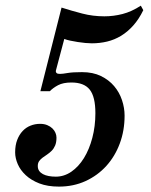

<svg xmlns="http://www.w3.org/2000/svg" viewBox="-20 -657 540 687"><path d="M425.8 -243.2Q425.8 -189.9 408.7 -143.8Q391.6 -97.7 360.4 -63.2Q329.1 -28.8 285.9 -9Q242.7 10.7 190.9 10.7Q150.4 10.7 120.8 -0.7Q91.3 -12.2 72 -30.3Q52.7 -48.3 43.5 -69.8Q34.2 -91.3 34.2 -111.8Q34.2 -137.2 41.5 -156.2Q48.8 -175.3 61 -188.2Q73.2 -201.2 89.4 -207.5Q105.5 -213.9 123.5 -213.9Q138.2 -213.9 149.2 -209.2Q160.2 -204.6 167.5 -197.5Q174.8 -190.4 178.5 -181.6Q182.1 -172.9 182.1 -164.6Q182.1 -147.5 177.2 -136.2Q172.4 -125 164.8 -117.4Q157.2 -109.9 148.7 -104.2Q140.1 -98.6 132.6 -93Q125 -87.4 120.1 -80.6Q115.2 -73.7 115.2 -63Q115.2 -52.7 120.1 -45.7Q125 -38.6 133.8 -33.9Q142.6 -29.3 154.3 -27.1Q166 -24.9 179.7 -24.9Q209.5 -24.9 235.4 -42.7Q261.2 -60.5 280.3 -91.3Q299.3 -122.1 310.3 -163.6Q321.3 -205.1 321.3 -252Q321.3 -311 301 -336.4Q280.8 -361.8 235.4 -361.8Q206.1 -361.8 187.7 -352.1Q169.4 -342.3 158.2 -330.6H124.5L200.2 -629.9Q236.8 -618.2 274.7 -608.4Q312.5 -598.6 353.5 -598.6Q386.2 -598.6 418.5 -606.9Q450.7 -615.2 483.9 -636.7L492.7 -620.6Q477.1 -588.4 456.8 -565.7Q436.5 -543 413.1 -528.8Q389.6 -514.6 363.3 -508.3Q336.9 -502 308.6 -502Q298.8 -502 285.6 -503.2Q272.5 -504.4 258.5 -506.6Q244.6 -508.8 231.7 -511.5Q218.8 -514.2 210 -517.6L180.2 -405.3Q179.7 -403.3 179.7 -401.9Q179.7 -397.9 182.9 -395.3Q186 -392.6 194.8 -392.6Q204.1 -392.6 221.9 -395.8Q239.7 -398.9 273.4 -398.9Q312.5 -398.9 341.1 -385Q369.6 -371.1 388.4 -348.9Q407.2 -326.7 416.5 -298.8Q425.8 -271 425.8 -243.2Z"/></svg>

Font: Arian Grqi
Style: Regular
Weight: 400
Designer: Ruben Hakobyan (Tarumian)
Foundry: Ruben Hakobyan (Tarumian)
Version: Version 1.003